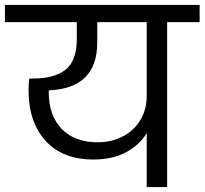

<svg xmlns="http://www.w3.org/2000/svg" viewBox="-47 -760 831 780"><path d="M764 -670H632V0H549V-219Q520 -171 465 -141.5Q410 -112 333 -112Q207 -112 138 -188Q69 -264 69 -394Q69 -417 72 -441H86Q175 -441 220 -477.5Q265 -514 265 -601V-670H-27V-740H764ZM549 -670H348V-587Q348 -401 151 -393V-386Q151 -291 203.5 -236.5Q256 -182 350 -182Q406 -182 451.5 -205.5Q497 -229 523 -272Q549 -315 549 -370Z"/></svg>

Font: MSTAGE
Style: Regular
Weight: 400
Designer: Ninad Kale (Devanagari), Jonny Pinhorn (Latin)
Foundry: Indian Type Foundry
Version: 4.004